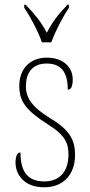

<svg xmlns="http://www.w3.org/2000/svg" viewBox="-20 -786 382 816"><path d="M158 -606H198C214 -651 247 -715 273 -753V-766H267C226 -723 204 -695 179 -647C153 -695 130 -723 89 -766H83V-753C109 -715 143 -651 158 -606ZM168 10C248 10 299 -43 299 -128C299 -187 279 -233 194 -283C125 -326 90 -363 90 -420C90 -474 116 -516 178 -516C238 -516 268 -482 268 -405C283 -405 289 -420 289 -449C289 -500 249 -541 179 -541C107 -541 62 -493 62 -421C62 -353 92 -316 184 -257C257 -212 271 -176 271 -130C271 -57 234 -15 168 -15C95 -15 67 -60 67 -138C54 -138 46 -124 46 -94C46 -50 77 10 168 10Z"/></svg>

Font: Noto Serif Devanagari Condensed Thin
Style: Regular
Weight: 100
Width: 3
Designer: Universal Thirst, Indian Type Foundry and the Monotype Design Team
Foundry: Monotype Imaging Inc.
Version: Version 2.004